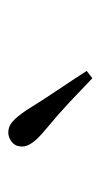

<svg xmlns="http://www.w3.org/2000/svg" viewBox="93 -952 248 475"><g transform="rotate(-90 217.5 -714.0)"><path d="M280 -624 262 -610Q232 -639 201 -668Q170 -697 137 -724Q114 -743 103.5 -757Q93 -771 93 -784Q93 -800 104 -809Q115 -818 128 -818Q142 -818 154 -808Q166 -798 183 -773Q207 -734 232 -697Q257 -660 280 -624Z"/></g></svg>

Font: Noto Serif JP
Style: Regular
Weight: 400
Designer: Ryoko NISHIZUKA  (kana & ideographs); Frank Grießhammer (Latin, Greek & Cyrillic); Wenlong ZHANG  (bopomofo); Sandoll Co
Foundry: Adobe
Version: Version 2.003-H1;hotconv 1.1.1;makeotfexe 2.6.0